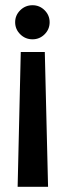

<svg xmlns="http://www.w3.org/2000/svg" viewBox="-20 -715 236 735"><path d="M47.5 0 59.5 -516H151.5L164 0ZM104.5 -564.5Q77 -564.5 57.5 -583.8Q38 -603 38 -630Q38 -656.5 57.5 -675.8Q77 -695 104.5 -695Q131.5 -695 150.8 -675.8Q170 -656.5 170 -630Q170 -603 150.8 -583.8Q131.5 -564.5 104.5 -564.5Z"/></svg>

Font: Anybody ExtraExpanded
Style: Regular
Weight: 400
Width: 8
Designer: Tyler Finck
Foundry: Etcetera Type Company
Version: Version 1.010; ttfautohint (v1.8.3) -l 8 -r 50 -G 200 -x 14 